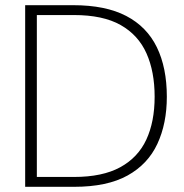

<svg xmlns="http://www.w3.org/2000/svg" viewBox="-20 -720 711 740"><path d="M77 0V-700H262Q387 -700 466.5 -658.5Q546 -617 584.5 -538Q623 -459 623 -347Q623 -244 586.5 -165.5Q550 -87 471.5 -43.5Q393 0 266 0ZM122 -38H265Q375 -38 443.5 -75.5Q512 -113 544 -182Q576 -251 576 -347Q576 -444 544.5 -514.5Q513 -585 445 -623.5Q377 -662 265 -662H122Z"/></svg>

Font: DM Sans 16pt ExtraLight
Style: Regular
Weight: 250
Version: Version 4.004;gftools[0.9.30]